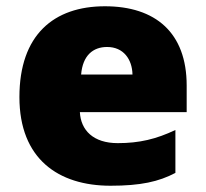

<svg xmlns="http://www.w3.org/2000/svg" viewBox="-20 -583 658 613"><path d="M315 -563C152 -563 42 -472 42 -273C42 -76 166 10 333 10C429 10 487 -3 540 -31V-168C479 -139 425 -126 356 -126C278 -126 238 -167 235 -225H576V-310C576 -479 476 -563 315 -563ZM322 -433C374 -433 402 -394 403 -345H239C244 -406 277 -433 322 -433Z"/></svg>

Font: Noto Sans Bengali Black
Style: Regular
Weight: 900
Designer: Jelle Bosma - Monotype Design Team
Foundry: Monotype Imaging Inc.
Version: Version 2.003